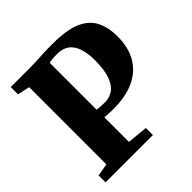

<svg xmlns="http://www.w3.org/2000/svg" viewBox="-195 -905 1061 1061"><g transform="rotate(-45 336.0 -374.5)"><path d="M109 -67V-670.5L37.5 -686V-743H200.5Q223.5 -743 248 -744.5Q272.5 -746 302.2 -747.5Q332 -749 370.5 -748.5Q478.5 -748.5 539.8 -722.2Q601 -696 627 -645.5Q653 -595 653 -522.5Q653 -437.5 618.2 -377.8Q583.5 -318 516.8 -286.8Q450 -255.5 354 -255.5Q340 -255.5 325.5 -256.2Q311 -257 300.2 -257.8Q289.5 -258.5 285 -259V-67L405.5 -55V0H35.5V-54.5ZM284.5 -319.5Q293 -317.5 308.5 -316.2Q324 -315 346.5 -315Q382 -315 410 -334.2Q438 -353.5 454.8 -398.2Q471.5 -443 471.5 -519Q471.5 -575 458.2 -613.5Q445 -652 417.5 -671.8Q390 -691.5 347 -691.5Q330.5 -691.5 319.2 -690.5Q308 -689.5 300.2 -688.2Q292.5 -687 284.5 -685.5Z"/></g></svg>

Font: Merriweather 48pt Black
Style: Regular
Weight: 900
Version: Version 2.100